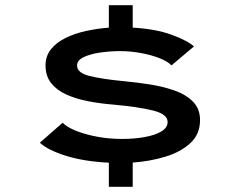

<svg xmlns="http://www.w3.org/2000/svg" viewBox="-20 -720 900 740"><path d="M399.5 0V-93Q305.5 -97.5 235.8 -119Q166 -140.5 133.5 -170L221.5 -247Q237 -230.5 272.2 -216.2Q307.5 -202 354 -193.2Q400.5 -184.5 450.5 -184.5Q498 -184.5 538 -191.8Q578 -199 602 -213.5Q626 -228 626 -250Q626 -280 570.2 -294Q514.5 -308 415 -317Q365.5 -321 319 -330Q272.5 -339 235.5 -355.8Q198.5 -372.5 177 -399.8Q155.5 -427 155.5 -468Q155.5 -504 176.5 -530.2Q197.5 -556.5 232.8 -573.8Q268 -591 311.2 -600.5Q354.5 -610 399.5 -613.5V-700H491.5V-613.5Q580 -608.5 641.5 -586Q703 -563.5 727.5 -541L641 -468Q627.5 -482.5 596.8 -495Q566 -507.5 525.2 -515.2Q484.5 -523 442.5 -523Q404.5 -523 366.2 -517.5Q328 -512 302.5 -499.8Q277 -487.5 277 -467.5Q277 -439 325.8 -427Q374.5 -415 459 -407Q507 -402.5 558 -394.5Q609 -386.5 653 -371Q697 -355.5 724 -328Q751 -300.5 751 -257Q751 -203 713.8 -168.5Q676.5 -134 617 -116Q557.5 -98 491.5 -93.5V0Z"/></svg>

Font: Trispace SemiExpanded Medium
Style: Regular
Weight: 500
Width: 6
Designer: Tyler Finck
Foundry: Etcetera Type Company
Version: Version 1.210; ttfautohint (v1.8.3)